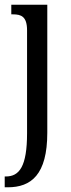

<svg xmlns="http://www.w3.org/2000/svg" viewBox="-23 -556 300 816"><path d="M-3 240H10C109 240 178 187 178 8V-536H25V-495H32C67 -495 92 -486 92 -427V10C92 152 59 194 2 194H-3Z"/></svg>

Font: Noto Serif Myanmar ExtCond
Style: Regular
Weight: 400
Width: 2
Designer: Ben Mitchell and the Monotype Design Team
Foundry: Monotype Imaging Inc.
Version: Version 2.106